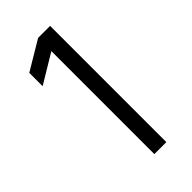

<svg xmlns="http://www.w3.org/2000/svg" viewBox="-226 -781 841 841"><g transform="rotate(-45 195.0 -360.0)"><path d="M270 0H195.7V-638L60 -556.3V-639L195.7 -720H270Z"/></g></svg>

Font: Manrope Variable Light
Style: Regular
Weight: 200
Designer: Mikhail Sharanda
Foundry: Mikhail Sharanda
Version: Version 4.505